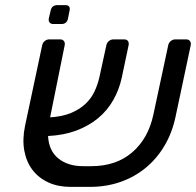

<svg xmlns="http://www.w3.org/2000/svg" viewBox="-20 -725 767 751"><path d="M78 -233 145 -548Q147 -558 155 -564.5Q163 -571 173 -571H215Q225 -571 230 -564.5Q235 -558 233 -548L176 -266Q224 -269 257.5 -283Q291 -297 313.5 -318Q336 -339 349 -366Q362 -393 369 -424L396 -548Q398 -558 406 -564.5Q414 -571 424 -571H465Q476 -571 480.5 -564.5Q485 -558 483 -548L456 -420Q446 -374 423 -333.5Q400 -293 364 -263Q328 -233 279 -214.5Q230 -196 168 -193Q171 -135 208.5 -105Q246 -75 305 -75H337Q434 -75 497 -129Q560 -183 580 -277L638 -548Q640 -558 648 -564.5Q656 -571 666 -571H708Q718 -571 723 -564.5Q728 -558 726 -548L667 -270Q654 -207 624 -156Q594 -105 550.5 -69Q507 -33 451.5 -13.5Q396 6 331 6H256Q207 6 169 -11.5Q131 -29 107 -60.5Q83 -92 75 -136Q67 -180 78 -233ZM171 -653 178 -683Q182 -705 205 -705H235Q257 -705 252 -683L246 -653Q242 -631 220 -631H189Q179 -631 174 -637Q169 -643 171 -653Z"/></svg>

Font: SVN-Rubik
Style: Italic
Weight: 400
Italic angle: -12°
Designer: Hubert and Fischer
Foundry: Hubert & Fischer
Version: Version 2.101; ttfautohint (v1.8.3)